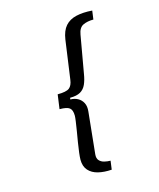

<svg xmlns="http://www.w3.org/2000/svg" viewBox="-124 -775 848 1022"><g transform="rotate(-15 300.0 -263.5)"><path d="M363.5 159Q322.2 162 288.9 153.9Q255.5 145.8 236 123.8Q216.5 101.8 216.5 65.2Q216.5 51.5 219.5 26.5Q222.5 1.5 227.5 -28.8Q232.5 -59 237.4 -88Q242.2 -117 245.2 -138.9Q248.2 -160.8 248.2 -169.5Q248.2 -200.8 233.6 -212.4Q219 -224 178.5 -224L189.5 -303Q237.2 -303 253.9 -316Q270.5 -329 274.5 -360L304.5 -574Q311.5 -621.2 333.9 -646.8Q356.2 -672.2 394.1 -681Q432 -689.8 482.5 -686L476 -638.2Q442.5 -638.2 418.9 -627Q395.2 -615.8 389 -578.2L352.5 -371Q347.5 -339 337 -315.5Q326.5 -292 305.9 -280Q285.2 -268 248.5 -268L247.5 -259Q270.5 -259 288.8 -248.9Q307 -238.8 316.9 -219.6Q326.8 -200.5 323.5 -171.5L300 57.8Q298 79.8 308.5 91.2Q319 102.8 336.1 107Q353.2 111.2 370 111.2Z"/></g></svg>

Font: Chivo Mono Medium
Style: Italic
Weight: 500
Italic angle: -8.05°
Monospace: yes
Designer: Hector Gatti
Foundry: Omnibus-Type
Version: Version 1.008